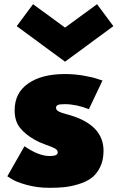

<svg xmlns="http://www.w3.org/2000/svg" viewBox="-20 -882 562 918"><path d="M290 -528Q337 -528 382 -520Q427 -512 448 -504L470 -497L405 -360Q344 -384 290 -384Q265 -384 256.5 -380Q248 -376 248 -367Q248 -363 249.5 -359.5Q251 -356 255 -353Q259 -350 262.5 -348Q266 -346 273.5 -343.5Q281 -341 286.5 -339.5Q292 -338 302 -335Q312 -332 319 -330Q475 -282 475 -161Q475 -115 458 -81.5Q441 -48 416 -30Q391 -12 354 -1Q317 10 286 13Q255 16 217 16Q158 16 107.5 2Q57 -12 36 -26L15 -39L97 -183Q164 -136 218 -136Q256 -136 256 -153Q256 -165 242 -172.5Q228 -180 198 -190.5Q168 -201 147 -213Q101 -239 75.5 -271Q50 -303 50 -355Q50 -438 115 -483Q180 -528 290 -528ZM291 -587 60 -757 138 -862 291 -750 444 -862 522 -757Z"/></svg>

Font: Spartan MB
Style: Regular
Weight: 900
Designer: Matt Bailey
Foundry: Matt Bailey
Version: Version 001.001